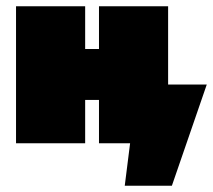

<svg xmlns="http://www.w3.org/2000/svg" viewBox="-20 -456 678 611"><path d="M638 -187 527 135H377L394 0H295V-138H251V0H31V-436H251V-300H295V-436H515V-187Z"/></svg>

Font: Ysabeau Black
Style: Regular
Weight: 900
Designer: Christian Thalmann (Catharsis Fonts)
Version: Version 0.003